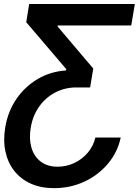

<svg xmlns="http://www.w3.org/2000/svg" viewBox="-20 -748 710 983"><path d="M598.1 -43.9Q582 31.7 532.2 90.6Q482.4 149.4 410.9 182.4Q339.4 215.3 256.8 215.3Q189.9 215.3 138.4 192.4Q86.9 169.4 53.7 127.7Q20.5 85.9 8.1 29.1Q-4.4 -27.8 6.8 -95.7Q20.5 -177.7 64.2 -241.5Q107.9 -305.2 173.6 -343.8Q239.3 -382.3 317.9 -387.2L319.3 -394L114.3 -634.3L129.4 -727.5H670.4L651.9 -617.7H275.4V-611.8L457.5 -397L441.4 -300.3H373Q314.5 -300.8 264.6 -275.4Q214.8 -250 181.4 -203.6Q147.9 -157.2 137.2 -93.3Q127.9 -36.6 141.1 8.3Q154.3 53.2 188.5 79.3Q222.7 105.5 274.9 105.5Q320.3 105.5 360.6 86.4Q400.9 67.4 429.4 33.7Q458 0 468.3 -43.9Z"/></svg>

Font: Inter 28pt SemiBold
Style: Italic
Weight: 600
Italic angle: -9.3988°
Designer: Rasmus Andersson
Foundry: rsms
Version: Version 4.001;git-66647c0bb